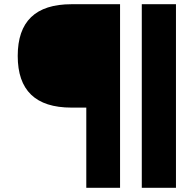

<svg xmlns="http://www.w3.org/2000/svg" viewBox="-20 -690 917 910"><path d="M549 -670H319C148 -670 64 -588 64 -425C64 -262 148 -180 319 -180H389V200H549ZM652 200V-670H814V200Z"/></svg>

Font: LT Wave Alt Black
Style: Regular
Weight: 900
Designer: Daniel Lyons
Version: Version 2.5 (Glyphs App)